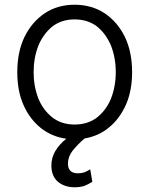

<svg xmlns="http://www.w3.org/2000/svg" viewBox="-20 -575 631 811"><path d="M225 193Q197 169 197 124Q197 92 213 64Q230 35 260 11Q201 3 154 -33Q106 -71 79 -132Q53 -191 53 -270Q53 -355 83 -418Q114 -482 169 -519Q223 -555 295 -555Q367 -555 422 -519Q477 -482 508 -418Q538 -355 538 -270Q538 -194 513 -135Q486 -74 442 -38Q399 -1 337 10Q310 33 287 61Q267 87 267 116Q267 157 309 157Q325 157 336 153Q349 148 361 140L370 193Q352 204 337 210Q319 216 295 216Q253 216 225 193ZM390 -79Q429 -110 449 -159Q469 -211 469 -270Q469 -330 449 -382Q428 -432 390 -463Q351 -493 295 -493Q240 -493 201 -463Q163 -432 142 -382Q122 -330 122 -270Q122 -211 142 -159Q162 -110 201 -79Q240 -49 295 -49Q351 -49 390 -79Z"/></svg>

Font: Sinter Normal
Style: Regular
Weight: 350
Foundry: Adobe & rsms
Version: Version 1.000